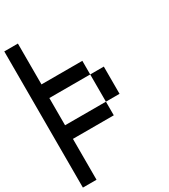

<svg xmlns="http://www.w3.org/2000/svg" viewBox="-237 -1010 1074 1221"><g transform="rotate(-30 300.0 -400.0)"><path d="M0 100V-900H100V-600H400V-500H100V-300H400V-200H100V100ZM400 -500H500V-300H400Z"/></g></svg>

Font: Galmuri9 Regular
Style: Regular
Weight: 400
Designer: Lee Minseo (quiple)
Version: Version 2.399;hotconv 1.1.1;makeotfexe 2.6.0 DEVELOPMENT